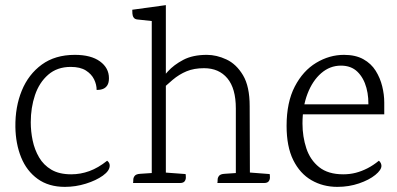

<svg xmlns="http://www.w3.org/2000/svg" viewBox="-20 -714 1550 749"><path d="M272 -500Q335 -500 370 -474.5Q405 -449 405 -409Q405 -391 398.5 -381Q392 -371 381.5 -367Q371 -363 357 -363Q357 -384 347 -404.5Q337 -425 315 -439Q293 -453 256 -453Q203 -453 168 -422.5Q133 -392 116.5 -343Q100 -294 100 -237Q100 -201 107.5 -165.5Q115 -130 132.5 -100Q150 -70 180.5 -52Q211 -34 258 -34Q294 -34 328.5 -46.5Q363 -59 398 -87Q403 -83 405.5 -78.5Q408 -74 408 -68Q408 -48 381.5 -29Q355 -10 315 2.5Q275 15 233 15Q170 15 127 -16Q84 -47 62.5 -100Q41 -153 40 -219Q39 -297 65 -360.5Q91 -424 143 -462Q195 -500 272 -500Z M787 -500Q825 -500 863.5 -482Q902 -464 928 -420.5Q954 -377 954 -300L955 0H900V-291Q900 -369 867 -408.5Q834 -448 776 -448Q737 -448 708 -436Q679 -424 653.5 -402.5Q628 -381 600 -354L593 -388Q611 -409 634.5 -435Q658 -461 695 -480.5Q732 -500 787 -500ZM623 -41 704 -35Q705 -30 705 -21.5Q705 -13 700 -6.5Q695 0 681 0H499Q500 -5 500 -13Q500 -21 505.5 -28Q511 -35 527 -36L572 -39ZM627 -694V0H572V-632L516 -638Q506 -639 501.5 -645.5Q497 -652 496.5 -661Q496 -670 496 -676ZM954 -41 1032 -35Q1033 -30 1033 -21.5Q1033 -13 1028 -6.5Q1023 0 1009 0H828Q829 -5 829 -13Q829 -21 834.5 -28Q840 -35 856 -36L901 -39Z M1322 -500Q1367 -500 1397.5 -483Q1428 -466 1445.5 -438Q1463 -410 1471 -377.5Q1479 -345 1479 -314V-268H1135L1132 -307H1443L1416 -287Q1420 -332 1409.5 -371Q1399 -410 1374.5 -434Q1350 -458 1310 -458Q1267 -458 1233 -428.5Q1199 -399 1179.5 -348Q1160 -297 1160 -232Q1160 -181 1175 -135.5Q1190 -90 1225 -62Q1260 -34 1319 -34Q1345 -34 1368 -40Q1391 -46 1413.5 -57.5Q1436 -69 1458 -87Q1463 -83 1465.5 -77.5Q1468 -72 1468 -67Q1468 -51 1444 -31.5Q1420 -12 1380.5 1.5Q1341 15 1296 15Q1240 15 1195 -11Q1150 -37 1124 -89.5Q1098 -142 1098 -223Q1098 -315 1130 -376.5Q1162 -438 1213.5 -469Q1265 -500 1322 -500Z"/></svg>

Font: Karma Variable Light
Style: Regular
Weight: 300
Designer: Joana Correia
Foundry: Indian Type Foundry
Version: Version 3.000